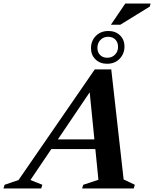

<svg xmlns="http://www.w3.org/2000/svg" viewBox="-90 -1066 872 1086"><path d="M168.6 -223 186.8 -277.6H509.2L491 -223ZM609.3 -50.9 672.7 -20.9 666.3 0H374.3L381.1 -20.9L466.6 -49.3L413.6 -581L444.1 -583.6L82 -47.7L149.5 -20.9L143 0H-70.4L-63.9 -20.9L14.8 -47.7L446.1 -673.5H539.3ZM523.3 -890.7Q563 -890.7 588.5 -866.3Q614 -841.9 614 -802.6Q614 -761.8 586.7 -733.5Q559.3 -705.3 515.4 -705.3Q475.9 -705.3 450.3 -730Q424.7 -754.7 424.7 -793.4Q424.7 -834.9 452.1 -862.8Q479.6 -890.7 523.3 -890.7ZM516.6 -739.4Q543.7 -739.4 560.7 -757.1Q577.7 -774.8 577.7 -800.6Q577.7 -826.9 562.3 -842.4Q546.9 -857.9 522.1 -857.9Q495 -857.9 478 -840Q461 -822.2 461 -795.4Q461 -770.1 476.4 -754.7Q491.8 -739.4 516.6 -739.4ZM537.2 -926 618.6 -1046H761.5L757.3 -1028.9L590.3 -926Z"/></svg>

Font: Newsreader Text
Style: Italic
Weight: 400
Italic angle: -17°
Designer: Hugues Gentile
Foundry: Production Type
Version: Version 1.001